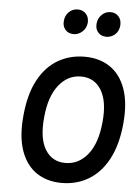

<svg xmlns="http://www.w3.org/2000/svg" viewBox="-61 -956 736 1016"><g transform="rotate(5 307.5 -447.5)"><path d="M304.9 14Q226.9 14 170.8 -24.1Q114.8 -62.1 88.4 -137.5Q62.1 -213 73 -324.9Q83.5 -439 124 -513.8Q164.6 -588.7 227.8 -625.4Q291 -662 369 -662Q447.6 -662 503.8 -624.3Q560 -586.6 586.8 -511.6Q613.5 -436.6 603 -324.9Q592 -211.5 551.3 -136.3Q510.6 -61.1 447.3 -23.6Q384 14 304.9 14ZM315.1 -93Q386.6 -93 434.5 -153Q482.5 -212.9 492.9 -326Q503.5 -434.9 467 -495.5Q430.5 -556 359 -556Q288.6 -556 240.7 -495.4Q192.8 -434.7 183.1 -324.9Q171.8 -212.5 208.3 -152.7Q244.8 -93 315.1 -93ZM299.5 -776Q271.4 -776 255.4 -794.7Q239.4 -813.4 242.3 -841.1Q244.2 -869 263.4 -888.5Q282.6 -908 311.5 -908Q337 -908 354 -890.2Q371 -872.3 369.3 -842.8Q366.2 -812.6 345.4 -794.3Q324.6 -776 299.5 -776ZM473.1 -777.1Q445.9 -777.1 429.6 -795.4Q413.3 -813.6 416.2 -842Q418.2 -869.2 437.8 -889.1Q457.4 -909 485.5 -909Q511.1 -909 527.5 -891.1Q543.8 -873.3 542.1 -843.7Q539 -811.7 519 -794.4Q499 -777.1 473.1 -777.1Z"/></g></svg>

Font: Karla
Style: Italic
Weight: 400
Italic angle: -8°
Designer: Jonathan Pinhorn
Version: Version 2.004;gftools[0.9.33]